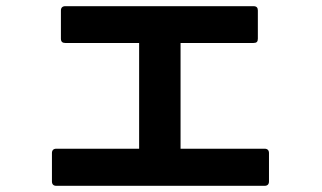

<svg xmlns="http://www.w3.org/2000/svg" viewBox="-20 -609 1040 621"><path d="M814 -484V-575C814 -584 810 -589 800 -589H191C182 -589 177 -584 177 -575V-484C177 -474 182 -470 191 -470H430V-128H162C153 -128 148 -123 148 -114V-22C148 -13 153 -8 162 -8H836C845 -8 850 -13 850 -22V-114C850 -123 845 -128 836 -128H564V-470H800C810 -470 814 -474 814 -484Z"/></svg>

Font: LINE Seed JP App_OTF Bold
Style: Regular
Weight: 700
Designer: LINE & Fontrix & Fontworks
Version: Version 1.009